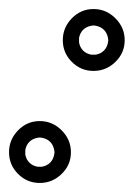

<svg xmlns="http://www.w3.org/2000/svg" viewBox="-57 -346 296 425"><path d="M8 -32Q1 -25 -1 -14Q-1 -12 -1 -10Q-1 -8 -1 -9Q-1 -10 -1 -8Q-1 -6 -1 -4Q1 7 8 14Q15 21 26 23Q28 23 30 23Q32 23 31 23Q30 23 32 23Q34 23 36 23Q47 21 54 14Q61 7 63 -4Q63 -6 63.5 -8Q64 -10 64 -9Q64 -8 63.5 -10Q63 -12 63 -14Q61 -25 54 -32Q47 -39 36 -41Q34 -41 32 -41.5Q30 -42 31 -42Q32 -42 30 -41.5Q28 -41 26 -41Q15 -39 8 -32ZM31 -78Q59 -78 79.5 -57.5Q100 -37 100 -9Q100 19 79.5 39Q59 59 31 59Q3 59 -17 39Q-37 19 -37 -9Q-37 -37 -17 -57.5Q3 -78 31 -78ZM127 -280Q120 -273 118 -262Q118 -260 118 -258Q118 -256 118 -257Q118 -258 118 -256Q118 -254 118 -252Q120 -241 127 -234Q134 -227 145 -225Q147 -225 149 -225Q151 -225 150 -225Q149 -225 151 -225Q153 -225 155 -225Q166 -227 173 -234Q180 -241 182 -252Q182 -254 182.5 -256Q183 -258 183 -257Q183 -256 182.5 -258Q182 -260 182 -262Q180 -273 173 -280Q166 -287 155 -289Q153 -289 151 -289.5Q149 -290 150 -290Q151 -290 149 -289.5Q147 -289 145 -289Q134 -287 127 -280ZM150 -326Q178 -326 198.5 -305.5Q219 -285 219 -257Q219 -229 198.5 -209Q178 -189 150 -189Q122 -189 102 -209Q82 -229 82 -257Q82 -285 102 -305.5Q122 -326 150 -326Z"/></svg>

Font: FRB American Cursive Guidelines Arrows Ultra
Style: Bold Italic
Weight: 1000
Italic angle: -25°
Version: Version 2.0;Modular Font Editor K font №1